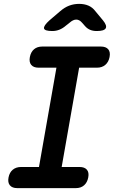

<svg xmlns="http://www.w3.org/2000/svg" viewBox="-20 -970 640 990"><path d="M298 -109H390Q416 -109 428 -95Q440 -81 435 -55Q430 -29 413.5 -14.5Q397 0 371 0H69Q43 0 31 -14.5Q19 -29 24 -55Q29 -81 46 -95Q63 -109 89 -109H181L271 -621H179Q153 -621 141 -635.5Q129 -650 134 -676Q139 -702 155.5 -716Q172 -730 198 -730H500Q526 -730 538 -716Q550 -702 545 -676Q540 -650 523 -635.5Q506 -621 480 -621H388ZM250 -810Q210 -810 207 -823.5Q204 -837 235 -865L290 -912Q313 -932 337 -941Q361 -950 388 -950Q415 -950 436 -941Q457 -932 472 -912L511 -865Q533 -838 525 -824Q517 -810 479 -810Q459 -810 444 -816.5Q429 -823 418 -836L402 -854Q389 -869 373 -869Q357 -869 339 -853L320 -838Q304 -824 286.5 -817Q269 -810 250 -810Z"/></svg>

Font: Maple Mono SemiBold
Style: Italic
Weight: 600
Italic angle: -10°
Monospace: yes
Designer: subframe7536
Version: Version 7.000